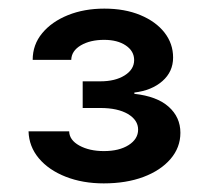

<svg xmlns="http://www.w3.org/2000/svg" viewBox="-20 -860 486 450"><path d="M223.1 -430.2Q173.8 -430.2 134 -445.8Q94.2 -461.4 71 -489Q47.9 -516.6 46.9 -552.2H142.1Q142.6 -531.7 166 -518.8Q189.5 -505.9 223.6 -505.9Q259.3 -505.9 281.5 -520Q303.7 -534.2 303.7 -556.2Q303.7 -578.6 279.8 -592.8Q255.9 -606.9 215.3 -606.9H173.8V-669.4H215.3Q250 -669.4 272.2 -683.3Q294.4 -697.3 294.4 -719.2Q294.4 -740.2 274.9 -753.4Q255.4 -766.6 224.1 -766.6Q191.4 -766.6 169.4 -753.7Q147.5 -740.7 147 -719.7H56.6Q56.6 -755.4 78.9 -782.2Q101.1 -809.1 139.2 -824.5Q177.2 -839.8 224.6 -839.8Q272.5 -839.8 308.8 -824.7Q345.2 -809.6 365.5 -783.7Q385.7 -757.8 385.7 -725.1Q385.7 -691.9 360.6 -669.9Q335.4 -647.9 294.9 -643.1V-640.1Q347.7 -634.3 375.2 -609.9Q402.8 -585.4 402.8 -548.8Q402.8 -514.2 379.6 -487.3Q356.4 -460.4 316.2 -445.3Q275.9 -430.2 223.1 -430.2Z"/></svg>

Font: Inter 17pt Medium
Style: Regular
Weight: 500
Version: Version 4.001;git-66647c0bb